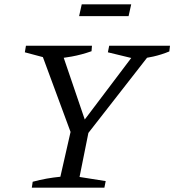

<svg xmlns="http://www.w3.org/2000/svg" viewBox="-20 -861 800 881"><path d="M318 -217 169 -620 173 -641H257L377 -289H351L617 -641H677L675 -622L359 -217ZM126 0 130 -27Q163 -36 194.5 -41.5Q226 -47 257 -50L310 -283H392L345 -49L465 -30L459 0ZM214 -589 94 -621 99 -651H402L400 -626Q355 -610 308.5 -601.5Q262 -593 214 -589ZM607 -589 475 -621 481 -651H760L757 -625Q721 -610 683 -601.5Q645 -593 607 -589ZM343 -787 355 -841H582L570 -787Z"/></svg>

Font: Piazzolla 24pt
Style: Italic
Weight: 400
Italic angle: -11.3°
Designer: Juan Pablo del Peral
Foundry: Huerta Tipografica
Version: Version 2.005